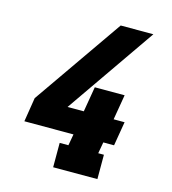

<svg xmlns="http://www.w3.org/2000/svg" viewBox="-109 -825 819 914"><g transform="rotate(15 300.0 -367.5)"><path d="M237 0V-120H280L290 -176H48L67 -295L373 -735H534L229 -295H309L330 -419H477L456 -295H510L490 -176H437L427 -120H455V0Z"/></g></svg>

Font: Iosevka Etoile Heavy Oblique
Style: Regular
Weight: 900
Italic angle: -9°
Designer: Belleve Invis
Foundry: Belleve Invis
Version: Version 15.5.2; ttfautohint (v1.8.4)